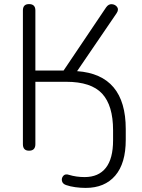

<svg xmlns="http://www.w3.org/2000/svg" viewBox="-20 -731 695 939"><path d="M399 188Q374 188 348.5 184.5Q323 181 303 174Q286 168 283 154Q280 140 289.5 129Q299 118 317 124Q353 135 394 135Q462 135 497.5 90Q533 45 533 -45V-94Q533 -215 479.5 -273Q426 -331 304 -331H153V-26Q153 6 122 6Q92 6 92 -26V-680Q92 -711 122 -711Q153 -711 153 -680V-386H291L499 -695Q511 -712 527.5 -710.5Q544 -709 553 -696.5Q562 -684 550 -666L357 -383Q595 -366 595 -100V-47Q595 68 543.5 128Q492 188 399 188Z"/></svg>

Font: Nunito Light
Style: Regular
Weight: 300
Designer: Vernon Adams
Foundry: Vernon Adams
Version: Version 3.601; ttfautohint (v1.8.2.53-6de2)